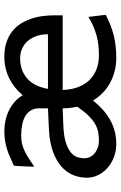

<svg xmlns="http://www.w3.org/2000/svg" viewBox="146 -694 560 892"><g transform="rotate(-90 426.0 -248.0)"><path d="M600.6 -434.6Q546.9 -434.6 509 -403.1Q471.2 -371.6 459 -305.2H712.9Q712.9 -336.4 703.9 -360.6Q694.8 -384.8 679.4 -401.4Q664.1 -418 643.8 -426.3Q623.5 -434.6 600.6 -434.6ZM368.7 -236.8Q359.4 -236.3 342.8 -235.8Q326.2 -235.4 307.6 -234.6Q289.1 -233.9 271.2 -232.7Q253.4 -231.4 241.7 -229.5Q210.9 -224.1 190.9 -215.1Q170.9 -206.1 158.7 -194.3Q146.5 -182.6 141.6 -168Q136.7 -153.3 136.7 -136.7Q136.7 -122.1 142.8 -109.6Q148.9 -97.2 159.9 -88.1Q170.9 -79.1 186 -73.7Q201.2 -68.4 219.7 -68.4Q238.3 -68.4 256.3 -71.5Q274.4 -74.7 292.5 -84.2Q310.5 -93.8 329.3 -111.6Q348.1 -129.4 368.7 -158.7Q371.1 -161.6 373 -164.3Q375 -167 376 -170.9Q372.6 -186 370.6 -202.6Q368.7 -219.2 368.7 -236.8ZM607.9 -507.8Q645.5 -507.8 674.6 -498.3Q703.6 -488.8 725.1 -472.2Q746.6 -455.6 761 -433.1Q775.4 -410.6 784.4 -384.8Q793.5 -358.9 797.1 -331.1Q800.8 -303.2 800.8 -275.9V-236.8H454.1Q455.6 -193.8 468.5 -162.1Q481.4 -130.4 502.9 -109.6Q524.4 -88.9 553.2 -78.6Q582 -68.4 615.2 -68.4Q638.7 -68.4 661.1 -70.8Q683.6 -73.2 705.6 -79.1Q727.5 -85 749.3 -94.2Q771 -103.5 793.5 -117.2L803.2 -36.6Q777.3 -23.4 753.4 -14.2Q729.5 -4.9 705.3 1Q681.2 6.8 656.2 9.5Q631.3 12.2 603 12.2Q572.8 12.2 544.2 5.4Q515.6 -1.5 490 -14.9Q464.4 -28.3 442.9 -48.6Q421.4 -68.8 405.3 -95.7Q399.9 -89.4 394.3 -83.3Q388.7 -77.1 383.3 -70.8Q361.8 -47.9 339.6 -32Q317.4 -16.1 295.2 -6.3Q272.9 3.4 250.2 7.8Q227.5 12.2 205.1 12.2Q170.4 12.2 141.4 1Q112.3 -10.3 91.3 -29.1Q70.3 -47.9 58.3 -72.5Q46.4 -97.2 46.4 -124.5Q46.4 -152.3 55.7 -180.2Q64.9 -208 86.9 -231.7Q108.9 -255.4 145.5 -272.9Q182.1 -290.5 236.8 -297.9Q249.5 -299.3 268.8 -300.5Q288.1 -301.8 307.9 -302.5Q327.6 -303.2 344.5 -304Q361.3 -304.7 368.7 -305.2V-346.7Q368.7 -368.7 359.1 -384.5Q349.6 -400.4 332.8 -410.4Q315.9 -420.4 292.5 -425Q269 -429.7 241.7 -429.7Q222.2 -429.7 205.3 -425.8Q188.5 -421.9 171.6 -414.1Q154.8 -406.2 137 -395Q119.1 -383.8 97.7 -368.7Q97.7 -376.5 98.1 -389.4Q98.6 -402.3 99.1 -416.3Q99.6 -430.2 100.6 -443.1Q101.6 -456.1 102.5 -463.9Q121.6 -471.7 138.7 -479.7Q155.8 -487.8 174.3 -493.9Q192.9 -500 214.4 -503.9Q235.8 -507.8 263.7 -507.8Q288.6 -507.8 312.7 -502.4Q336.9 -497.1 358.6 -486.6Q380.4 -476.1 398.7 -460Q417 -443.8 429.7 -422.4Q462.9 -462.9 508.8 -485.4Q554.7 -507.8 607.9 -507.8Z"/></g></svg>

Font: Andika CyrE
Style: Regular
Weight: 400
Designer: Victor Gaultney, Annie Olsen, Julie Remington, Don Collingsworth, Eric Hays, Becca Hirsbrunner
Foundry: SIL International
Version: Version 5.000